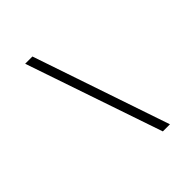

<svg xmlns="http://www.w3.org/2000/svg" viewBox="-174 -677 785 785"><g transform="rotate(-45 218.0 -285.0)"><path d="M308.9 11.3 106.5 -582.3H148.4L350 11.3Z"/></g></svg>

Font: Playfair 9pt
Style: Italic
Weight: 400
Italic angle: -15.6°
Designer: Claus Eggers Sørensen
Foundry: Claus Eggers Sørensen
Version: Version 2.001;gftools[0.9.30]